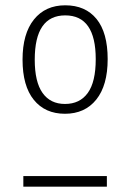

<svg xmlns="http://www.w3.org/2000/svg" viewBox="-20 -704 492 724"><path d="M386 -481Q386 -382 343 -328.5Q300 -275 225 -275Q150 -275 107.5 -327.5Q65 -380 65 -479Q65 -577 108 -630.5Q151 -684 226 -684Q302 -684 344 -632.5Q386 -581 386 -481ZM111 -479Q111 -395 140.5 -353.5Q170 -312 225 -312Q281 -312 311 -353.5Q341 -395 341 -481Q341 -646 226 -646Q111 -646 111 -479ZM68 0V-40H383V0Z"/></svg>

Font: Fira Sans Condensed ExtraLight
Style: Regular
Weight: 275
Width: 3
Designer: Carrois Corporate & Edenspiekermann AG
Foundry: Carrois Corporate GbR & Edenspiekermann AG
Version: Version 4.203